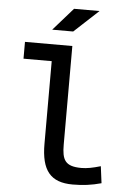

<svg xmlns="http://www.w3.org/2000/svg" viewBox="-62 -978 709 1033"><g transform="rotate(5 293.0 -462.0)"><path d="M370.1 9.8C425.8 9.8 471.7 3.9 524.4 -10.7L512.7 -101.6C469.7 -88.9 438.5 -83 409.2 -83C320.3 -83 303.7 -118.2 303.7 -200.2V-732.4H47.9V-641.6H200.2V-195.3C200.2 -51.8 250 9.8 370.1 9.8ZM188 -810.5H301.3L433.1 -932.6H295.4Z"/></g></svg>

Font: Cascadia Code PL
Style: Regular
Weight: 400
Monospace: yes
Designer: Aaron Bell
Foundry: Saja Typeworks
Version: Version 2404.023